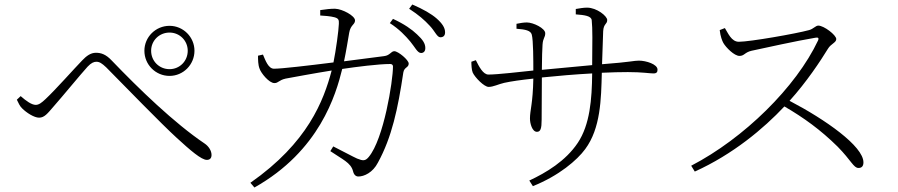

<svg xmlns="http://www.w3.org/2000/svg" viewBox="-20 -790 4000 855"><path d="M623 -564C623 -502 673 -452 735 -452C796 -452 846 -502 846 -564C846 -625 796 -675 735 -675C673 -675 623 -625 623 -564ZM653 -564C653 -609 689 -645 735 -645C780 -645 816 -609 816 -564C816 -518 780 -482 735 -482C689 -482 653 -518 653 -564ZM55 -346C62 -332 68 -317 79 -307C98 -288 132 -266 154 -266C178 -266 192 -285 218 -315C257 -359 339 -459 370 -493C386 -510 398 -515 409 -515C423 -515 434 -508 453 -490C536 -406 701 -236 766 -177C828 -120 877 -78 901 -78C915 -78 922 -86 922 -100C922 -119 909 -139 891 -151C756 -242 599 -394 478 -520C451 -549 429 -555 407 -555C384 -555 365 -541 346 -521C311 -485 227 -390 183 -349C165 -332 153 -323 139 -323C121 -323 97 -340 72 -362Z M1807 -605C1828 -580 1839 -554 1855 -554C1866 -554 1874 -561 1874 -576C1874 -596 1863 -613 1837 -637C1814 -659 1780 -683 1730 -706L1716 -687C1758 -660 1786 -630 1807 -605ZM1894 -675C1917 -651 1926 -624 1941 -624C1954 -624 1962 -631 1962 -646C1962 -666 1950 -685 1924 -708C1901 -728 1865 -749 1816 -770L1802 -751C1845 -723 1870 -701 1894 -675ZM1451 -117C1505 -80 1542 -66 1552 -28C1556 -11 1565 -4 1576 -4C1601 -4 1640 -21 1663 -66C1725 -179 1752 -306 1776 -467C1780 -492 1800 -488 1800 -507C1800 -523 1753 -562 1736 -562C1721 -562 1717 -543 1690 -540L1512 -517C1521 -559 1530 -615 1535 -644C1541 -680 1561 -680 1561 -699C1561 -720 1504 -750 1473 -751C1457 -752 1426 -748 1406 -745V-721C1423 -720 1452 -718 1470 -713C1487 -708 1490 -702 1489 -684C1488 -654 1476 -566 1465 -512C1353 -498 1235 -484 1200 -484C1175 -484 1162 -521 1151 -547L1129 -542C1129 -525 1129 -501 1136 -484C1142 -465 1178 -420 1202 -420C1220 -420 1221 -433 1252 -440C1279 -445 1387 -465 1457 -476C1421 -341 1351 -155 1095 24L1113 45C1403 -118 1476 -369 1504 -483C1565 -492 1665 -505 1718 -505C1726 -505 1730 -500 1730 -494C1730 -430 1689 -171 1622 -91C1607 -73 1597 -73 1570 -84C1552 -92 1500 -120 1464 -138Z M2079 -515C2079 -503 2080 -478 2085 -467C2095 -445 2136 -403 2156 -403C2177 -403 2199 -415 2225 -421C2257 -428 2299 -434 2355 -440C2353 -328 2340 -300 2340 -262C2340 -240 2350 -203 2371 -203C2387 -203 2392 -217 2392 -257L2393 -445C2461 -452 2542 -459 2617 -463C2616 -348 2607 -235 2553 -154C2499 -73 2412 -21 2337 14L2353 39C2470 -8 2550 -77 2586 -126C2655 -219 2657 -349 2660 -466C2703 -468 2743 -469 2776 -469C2841 -469 2872 -463 2890 -463C2905 -463 2908 -470 2908 -480C2908 -504 2857 -520 2825 -520C2802 -520 2792 -514 2661 -504L2666 -651C2668 -686 2684 -681 2684 -701C2684 -718 2638 -756 2594 -756C2579 -756 2561 -753 2544 -750V-726C2584 -723 2613 -719 2615 -700C2619 -664 2618 -599 2617 -500L2393 -479C2393 -532 2395 -574 2396 -591C2398 -622 2408 -622 2408 -642C2408 -664 2355 -690 2326 -690C2312 -690 2294 -687 2280 -684V-662C2320 -659 2343 -654 2348 -636C2355 -611 2355 -519 2355 -476C2297 -470 2196 -458 2155 -458C2131 -458 2113 -494 2099 -522Z M3185 -656C3188 -628 3196 -608 3201 -599C3213 -578 3250 -541 3273 -541C3295 -541 3296 -557 3327 -564C3383 -576 3527 -608 3611 -622C3622 -624 3628 -622 3623 -610C3525 -402 3293 -174 3058 -52L3074 -26C3244 -103 3380 -217 3473 -316C3559 -266 3634 -212 3710 -137C3771 -75 3781 -42 3803 -42C3819 -42 3825 -52 3825 -67C3825 -139 3655 -258 3496 -341C3572 -425 3634 -519 3667 -573C3680 -595 3704 -600 3704 -616C3704 -634 3649 -676 3624 -676C3612 -676 3602 -661 3583 -656C3525 -640 3319 -604 3270 -604C3237 -604 3222 -643 3208 -665Z"/></svg>

Font: Noto Serif TC ExtraLight
Style: Regular
Weight: 200
Designer: Ryoko NISHIZUKA 西塚涼子 (kana & ideographs); Frank Grießhammer (Latin, Greek & Cyrillic); Wenlong ZHANG 张文龙 (bopomofo); San
Foundry: Adobe
Version: Version 2.001;hotconv 1.1.0;makeotfexe 2.6.0